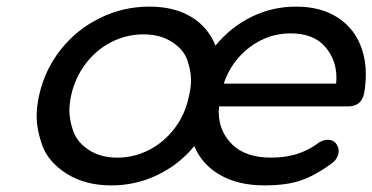

<svg xmlns="http://www.w3.org/2000/svg" viewBox="-20 -555 1127 581"><path d="M1082 -273Q1074 -233 1033 -233H643Q642 -224 642 -216Q642 -158 682.5 -118Q723 -78 801 -78Q883 -78 940 -120Q955 -132 972 -132Q991 -132 1000 -116Q1008 -102 1003 -86Q998 -70 982 -59Q932 -23 889 -8.5Q846 6 780 6Q701 6 646 -25.5Q591 -57 568 -113Q522 -57 456.5 -25.5Q391 6 317 6Q238 6 182.5 -29Q127 -64 109 -112.5Q91 -161 91 -203Q91 -233 98 -265Q115 -343 163.5 -404.5Q212 -466 282.5 -500.5Q353 -535 432 -535Q507 -535 558.5 -504Q610 -473 632 -417Q678 -473 741 -504Q804 -535 876 -535Q952 -535 1004 -500.5Q1056 -466 1076 -404Q1087 -370 1087 -330Q1087 -303 1082 -273ZM859 -454Q791 -454 735.5 -412Q680 -370 657 -302H997Q998 -311 998 -320Q998 -375 963 -414.5Q928 -454 859 -454ZM335 -78Q386 -78 431.5 -101.5Q477 -125 509 -167.5Q541 -210 552 -265Q558 -290 558 -313Q558 -340 547 -372.5Q536 -405 500.5 -428Q465 -451 414 -451Q363 -451 317.5 -428Q272 -405 239.5 -362.5Q207 -320 195 -265Q190 -241 190 -220Q190 -192 201.5 -158.5Q213 -125 248.5 -101.5Q284 -78 335 -78Z"/></svg>

Font: Sepalumica Med
Style: Italic
Weight: 500
Italic angle: -12°
Designer: Julieta Ulanovsky
Foundry: Julieta Ulanovsky
Version: Version 7.200